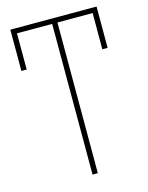

<svg xmlns="http://www.w3.org/2000/svg" viewBox="-116 -839 705 912"><g transform="rotate(-15 237.0 -383.0)"><path d="M449 -563H423V-741H250V0H224V-741H51V-563H25V-766H51H449Z"/></g></svg>

Font: Noto Sans UI Thin
Style: Regular
Weight: 250
Designer: Monotype Design Team
Foundry: Monotype Imaging Inc.
Version: Version 1.001